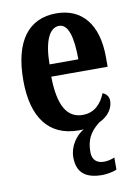

<svg xmlns="http://www.w3.org/2000/svg" viewBox="-88 -606 645 899"><g transform="rotate(-10 235.0 -156.5)"><path d="M325 235C343 235 378 230 394 221V164C375 172 359 175 343 175C311 175 288 158 288 120C288 62 307 26 353 -10C401 -32 421 -69 421 -101C421 -123 408 -136 392 -142C373 -95 340 -58 284 -58C210 -58 171 -120 169 -260H437V-306C437 -464 363 -548 243 -548C112 -548 37 -453 37 -265C37 -91 109 10 252 10C260 10 269 10 276 9C238 31 205 78 205 130C205 204 247 235 325 235ZM308 -318H171C172 -428 200 -488 246 -488C290 -488 308 -423 308 -318Z"/></g></svg>

Font: Noto Serif Sinhala ExtraCondensed
Style: Bold
Weight: 700
Width: 2
Designer: Jelle Bosma - Monotype Design Team
Foundry: Monotype Imaging Inc.
Version: Version 2.007